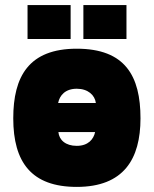

<svg xmlns="http://www.w3.org/2000/svg" viewBox="-20 -720 603 753"><path d="M281 13C465 13 531 -96 531 -256C531 -422 471 -529 281 -529C93 -529 32 -420 32 -256C32 -83 104 13 281 13ZM281 -148C237 -148 212 -171 209 -202H353C347 -174 326 -148 281 -148ZM356 -316H208C214 -347 237 -372 281 -372C325 -372 352 -347 356 -316ZM307 -567H476V-700H307ZM88 -567H257V-700H88Z"/></svg>

Font: Finlandica Black
Style: Regular
Weight: 900
Designer: Niklas Ekholm, Juho Hiilivirta, Jaakko Suomalainen
Foundry: Helsinki Type Studio
Version: Version 2.000;Glyphs 3.2 (3202)